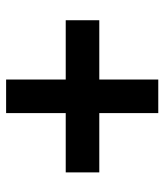

<svg xmlns="http://www.w3.org/2000/svg" viewBox="24 -660 525 612"><g transform="rotate(-90 286.0 -353.5)"><path d="M339 -406H528V-299H339V-111H232V-299H43V-406H232V-596H339Z"/></g></svg>

Font: Noto Sans Gujarati UI
Style: Bold
Weight: 700
Designer: Jelle Bosma - Monotype Design Team, Universal Thirst
Foundry: Monotype Imaging Inc.
Version: Version 2.106; ttfautohint (v1.8.4.7-5d5b)